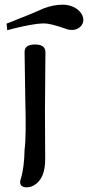

<svg xmlns="http://www.w3.org/2000/svg" viewBox="-20 -793 376 820"><path d="M174 -568C175 -591 160 -603 130 -603C99 -603 84 -592 85 -569L88 -369C91 -259 90 -188 85 -155C84 -104 79 -62 69 -30C67 -25 66 -20 66 -16C66 -1 75 7 94 7C105 7 115 4 124 -1C157 -19 173 -57 173 -114C172 -245 172 -314 172 -321C172 -366 173 -449 174 -568ZM11 -664C59 -677 101 -686 138 -691C149 -692 159 -693 169 -693C187 -693 219 -685 264 -669C272 -666 280 -665 288 -665C313 -665 336 -683 336 -708C336 -740 299 -773 248 -773C222 -773 196 -768 169 -758L106 -731L8 -692Z"/></svg>

Font: GFS Ignacio
Style: Regular
Weight: 400
Designer: George D. Matthiopoulos
Foundry: George D. Matthiopoulos
Version: Version 1.000